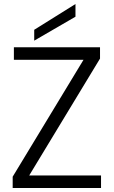

<svg xmlns="http://www.w3.org/2000/svg" viewBox="-20 -934 565 954"><path d="M355 -851 150 -732V-786L355 -914ZM125 -62H482V0H43V-56L395 -637H49V-699H477V-643Z"/></svg>

Font: Fz Poppins Light
Style: Regular
Weight: 300
Designer: Ninad Kale (Devanagari), Jonny Pinhorn (Latin)
Foundry: Indian Type Foundry
Version: Vit hóa bi Vntype.Com & FontZin.Com